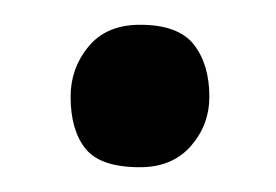

<svg xmlns="http://www.w3.org/2000/svg" viewBox="-20 -129 223 155"><path d="M93 6Q61 6 49 -9Q37 -24 37 -51Q37 -74 51.5 -91.5Q66 -109 93 -109Q124 -109 136.5 -93Q149 -77 149 -51Q149 -28 134 -11Q119 6 93 6Z"/></svg>

Font: Yanone Kaffeesatz ExtraLight
Style: Regular
Weight: 400
Version: Version 2.003